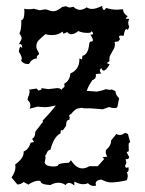

<svg xmlns="http://www.w3.org/2000/svg" viewBox="-20 -610 484 642"><path d="M18.6 -16.6Q31.7 -36.1 31.7 -51.3L30.8 -60.1Q59.1 -80.6 59.1 -100.1V-103.5Q75.7 -109.9 82.5 -132.8L93.8 -135.3L87.4 -145.5Q97.7 -151.9 97.7 -166Q97.7 -170.9 102.1 -175.3Q106.4 -179.7 119.1 -197.3Q123.5 -200.2 123.5 -203.1Q123.5 -204.6 122.1 -206.1Q149.9 -234.9 166.5 -257.3Q142.1 -251.5 128.4 -251.5Q125.5 -251.5 123.5 -252Q109.9 -253.4 105.5 -253.4L79.1 -246.6Q81.5 -251 81.5 -258.3Q81.5 -268.6 72.3 -275.4Q72.8 -287.1 77.6 -292.5L77.1 -295.4Q79.1 -299.3 79.1 -302.7Q79.1 -306.6 77.1 -310.1L102.5 -314L108.9 -307.1L119.1 -311L118.2 -315.4L141.6 -312L171.4 -315.4Q182.1 -315.4 185.1 -309.6L190.9 -316.4Q195.8 -316.9 195.8 -323.7Q195.8 -326.2 194.8 -330.1Q213.4 -340.3 215.3 -364.3Q245.6 -377.4 245.6 -411.6V-415L253.9 -411.1L255.9 -423.3Q275.4 -428.2 278.3 -463.4L280.8 -470.7H283.2Q290.5 -470.7 290.5 -476.1Q290.5 -481.4 282.2 -494.1H285.2Q291 -494.1 291 -497.6Q291 -501.5 286.1 -506.3Q285.6 -500 274.4 -500Q253.9 -500 241.7 -506.3Q229.5 -495.6 218.3 -495.6Q210.4 -495.6 204.6 -502.9L192.4 -497.1L189 -504.4Q174.3 -492.7 154.8 -492.7Q138.7 -492.7 132.3 -496.1Q114.7 -481.4 108.2 -474.1Q101.6 -466.8 101.6 -454.6Q101.6 -447.3 106 -440.4Q110.4 -433.6 110.4 -429.7Q110.4 -428.2 109.1 -427.2Q107.9 -426.3 106.7 -425.3Q105.5 -424.3 104.2 -422.9Q103 -421.4 103 -418.5L103.5 -414.6Q86.9 -414.1 77.1 -396.5L72.3 -396Q58.6 -396 50.8 -406.7L52.7 -414.1Q52.7 -422.9 43 -437Q44.9 -453.6 48.8 -453.6Q51.3 -453.6 54.2 -448.2Q54.2 -462.9 47.4 -462.9L43 -461.9Q47.9 -471.2 51.8 -478.5Q52.2 -480 52.2 -482.4Q52.2 -488.8 44.9 -498Q51.3 -510.3 51.3 -534.2V-543Q61.5 -543 61.5 -571.3L61 -581.1Q64.5 -579.1 76.2 -579.1Q88.4 -579.1 91.8 -581.1L112.3 -575.7L129.9 -578.6Q136.7 -578.6 144 -575.4Q151.4 -572.3 158.2 -572.3Q170.4 -572.3 187.5 -586.4L201.2 -589.4Q207 -585 213.9 -585L225.6 -587.4Q235.8 -577.1 247.6 -577.1Q257.3 -577.1 270 -585.4Q278.3 -580.1 287.6 -580.1Q301.3 -580.1 321.3 -590.3Q323.2 -576.7 327.6 -576.7Q330.6 -576.7 335 -583.5Q351.6 -577.6 372.1 -577.6L391.6 -579.1Q391.6 -564 407.2 -555.7Q400.4 -549.8 400.4 -547.4L412.1 -546.9Q408.7 -540.5 408.7 -533.7Q408.7 -526.9 412.1 -520.5L407.7 -510.3L402.8 -512.7Q396.5 -512.7 393.6 -490.2L385.7 -491.2Q377.9 -491.2 377.9 -486.8L381.3 -479L375.5 -471.7L363.3 -469.7L364.3 -460.9Q364.3 -454.1 361.3 -448.2Q358.4 -442.4 355 -436.8Q351.6 -431.2 348.6 -425.3Q345.7 -419.4 345.7 -412.6L346.2 -405.8L336.9 -398.9L346.7 -395Q334.5 -374 326.7 -374Q321.8 -374 318.8 -382.3Q314 -378.9 314 -373.5Q314 -369.1 318.8 -364.3L300.3 -362.3L300.8 -356.9Q300.8 -345.7 288.1 -341.8V-340.3Q277.3 -327.1 270 -306.2L304.2 -303.7Q324.7 -307.6 334.5 -312Q341.3 -309.6 346.2 -309.6Q350.1 -309.6 353.5 -311L366.2 -305.2Q366.2 -292.5 378.4 -281.7L373 -254.9Q372.6 -248.5 362.8 -248.5Q356 -248.5 344.2 -252L323.7 -244.6L280.3 -248Q272.9 -247.6 267.6 -247.6Q258.3 -247.6 253.4 -249.5Q247.6 -249 239.3 -247.1Q231 -245.1 217.3 -228.5Q211.4 -226.6 211.4 -222.2Q211.4 -219.7 213.4 -216.8L211.4 -209H210.9Q201.2 -209 201.2 -193.4V-189.9L190.4 -174.3L183.6 -174.8L182.1 -163.6Q160.2 -153.8 148.4 -108.9H147.5Q138.7 -108.9 133.3 -90.3Q131.8 -93.3 131.3 -93.3Q130.9 -93.3 130.9 -92.3Q130.9 -89.8 132.3 -82.5L129.4 -66.4Q132.3 -53.2 161.1 -53.2L172.9 -55.2Q172.9 -64.9 210.4 -65.9L217.3 -74.2Q234.9 -46.9 255.4 -46.9Q266.6 -46.9 278.3 -54.2H306.6L328.6 -78.6L322.3 -84L338.9 -86.4Q333.5 -94.7 333.5 -101.6L334.5 -108.4Q351.1 -123 351.1 -136.7V-139.6L369.1 -162.1Q374 -158.7 380.4 -158.7Q389.2 -158.7 397.9 -166L407.7 -162.1L415.5 -133.8Q410.2 -133.8 410.2 -127.4L410.6 -104.5L403.3 -101.1L412.1 -84.5Q409.7 -77.6 404.3 -77.6L399.9 -78.6L402.3 -67.4Q402.3 -61 397.9 -56.2Q399.4 -48.8 403.8 -48.8L409.2 -51.3L410.2 -44.4Q410.2 -35.6 403.8 -33.7Q407.2 -28.8 407.2 -21.5Q407.2 -13.7 403.8 -7.3Q372.1 0 351.6 0Q337.4 0 318.8 -9.8Q299.8 -7.3 299.8 3.9L301.3 10.7L293 11.7Q282.7 11.7 273.9 2.4Q267.6 5.9 258.3 5.9Q244.6 5.9 228.5 -2.9V10.3Q218.3 1.5 210.9 1.5Q204.1 1.5 199.2 8.8Q188.5 1 175.8 1Q162.1 1 148.4 8.8Q115.7 6.8 115.7 -3.9L110.4 -5.9Q94.2 -5.9 74.7 7.3L59.1 -1.5Q49.3 6.8 38.1 6.8Z"/></svg>

Font: Truetypewriter PolyglOTT
Style: Regular
Weight: 400
Designer: Sergey Beatoff a.k.a. Sam_T
Version: Version 3.76